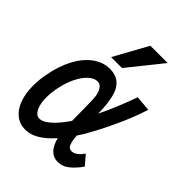

<svg xmlns="http://www.w3.org/2000/svg" viewBox="-228 -928 1056 1056"><g transform="rotate(45 300.0 -400.0)"><path d="M15 -196.5Q15 -238.5 23 -283.5Q38 -367.5 71 -430Q104 -492.5 150 -526.2Q196 -560 248.5 -560Q301.5 -560 331 -528.5Q360.5 -497 368.5 -439Q376 -405.5 377 -339.5Q402.5 -392.5 428.2 -455.2Q454 -518 467 -557.5L557 -549.5Q530.5 -465 487.2 -372.2Q444 -279.5 399.5 -203L379 -171.5Q382 -130 390.5 -110Q399 -90 418.5 -90Q437 -90 454 -103Q471 -116 484 -136.5L531 -82Q506 -45.5 475.2 -20Q444.5 5.5 406 5.5Q372.5 5.5 349.5 -18.2Q326.5 -42 315 -87Q232.5 6.5 156.5 6.5Q113 6.5 81.2 -18.2Q49.5 -43 32.2 -89Q15 -135 15 -196.5ZM207.5 -610 316 -807H450.5L292.5 -610ZM112 -203Q112 -153 127.2 -122.2Q142.5 -91.5 167.5 -91.5Q195.5 -91.5 231.2 -123.8Q267 -156 303.5 -210Q303 -230 303 -279.5Q302.5 -314 302 -347.5Q301.5 -381 299.5 -395.5Q296 -424 283 -443.8Q270 -463.5 250.5 -463.5Q224.5 -463.5 197.8 -439.2Q171 -415 149.5 -369.8Q128 -324.5 117.5 -264.5Q112 -234.5 112 -203Z"/></g></svg>

Font: JuliaMono SemiBold
Style: Italic
Weight: 600
Italic angle: -9°
Monospace: yes
Designer: cormullion
Foundry: corm
Version: Version 0.056; ttfautohint (v1.8.4)